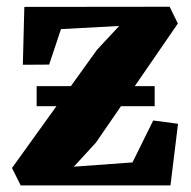

<svg xmlns="http://www.w3.org/2000/svg" viewBox="-20 -564 580 584"><path d="M342.5 -485 165.5 -475.5 129.5 -367.5 49.5 -367 54 -543 496 -543.5 521 -492.5 272 -130.5 204.5 -57 383 -70 446 -197.5 521.5 -187.5 498.5 0H43L16.5 -53L275 -412.5ZM91.5 -302H450.5V-241H91.5Z"/></svg>

Font: Merriweather 48pt Black
Style: Regular
Weight: 900
Version: Version 2.100